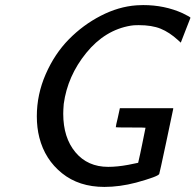

<svg xmlns="http://www.w3.org/2000/svg" viewBox="-20 -725 770 756"><path d="M125 -267Q125 -353 160 -433Q195 -513 251 -570Q307 -627 377 -663Q447 -699 517 -704Q519 -704 528.5 -704.5Q538 -705 544 -705Q628 -705 699 -673Q730 -658 730 -655L712 -609L693 -560L692 -557L681 -567Q647 -598 612.5 -612Q578 -626 526 -626Q505 -626 495 -624Q393 -607 319.5 -516.5Q246 -426 231 -316Q229 -292 229 -277Q229 -183 277 -125.5Q325 -68 406 -68Q442 -68 485 -76L524 -84L526 -93Q528 -102 532 -119.5Q536 -137 539 -153L553 -222Q553 -223 495 -223Q436 -223 436 -224Q436 -230 444 -262L452 -299H662V-296Q661 -290 634.5 -165.5Q608 -41 607 -40Q603 -30 516 -6Q451 11 391 11Q291 11 224 -43Q157 -97 135 -183Q125 -222 125 -267Z"/></svg>

Font: MathJax_SansSerif
Style: Italic
Weight: 400
Version: Version 1.1